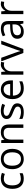

<svg xmlns="http://www.w3.org/2000/svg" viewBox="2005 -2590 595 4645"><g transform="rotate(-90 2302.5 -267.5)"><path d="M299.8 9.8C354 9.8 399.4 0.5 435.1 -18.1V-89.8C388.2 -70.8 342.3 -61 297.9 -61C193.8 -61 140.1 -133.8 140.1 -265.1C140.1 -403.8 194.3 -473.1 303.2 -473.1C335.9 -473.1 382.3 -462.4 418 -448.2L442.9 -517.1C428.2 -524.4 408.2 -531.2 382.3 -536.6C356.4 -542 331.1 -544.9 305.2 -544.9C225.6 -544.9 164.1 -520.5 121.1 -471.7C77.6 -422.9 56.2 -353.5 56.2 -264.2C56.2 -176.8 77.6 -109.4 120.1 -62C162.6 -14.2 222.2 9.8 299.8 9.8Z M1023.9 -268.1C1023.9 -353 1002 -420.4 958 -470.2C913.6 -520 854 -544.9 779.3 -544.9C701.7 -544.9 641.1 -520.5 597.7 -472.2C554.2 -423.3 532.2 -355.5 532.2 -268.1C532.2 -211.9 542.5 -162.6 562.5 -120.6C603 -36.6 680.2 9.8 775.9 9.8C853.5 9.8 914.1 -14.6 958 -64C1002 -112.8 1023.9 -180.7 1023.9 -268.1ZM616.2 -268.1C616.2 -406.2 670.9 -476.1 776.9 -476.1C884.3 -476.1 939.9 -404.3 939.9 -268.1C939.9 -130.9 883.8 -58.1 777.8 -58.1C671.9 -58.1 616.2 -131.3 616.2 -268.1Z M1613.3 0V-349.1C1613.3 -485.8 1547.9 -544.9 1418.9 -544.9C1345.2 -544.9 1282.2 -514.6 1249 -461.9H1245.1L1231.9 -535.2H1166V0H1247.1V-280.8C1247.1 -350.6 1260.3 -400.4 1286.1 -430.7C1312 -460.9 1353 -476.1 1409.2 -476.1C1493.7 -476.1 1532.2 -433.6 1532.2 -346.2V0Z M2125 -146C2125 -181.6 2113.8 -210.9 2091.8 -234.4C2069.3 -257.8 2026.4 -281.2 1962.9 -304.2C1916.5 -321.3 1885.3 -334.5 1869.1 -343.8C1836.4 -361.8 1822.8 -380.4 1822.8 -409.2C1822.8 -451.7 1862.3 -477.1 1939 -477.1C1982.4 -477.1 2031.2 -465.8 2085 -443.8L2113.8 -509.8C2058.6 -533.2 2002.4 -544.9 1944.8 -544.9C1882.8 -544.9 1834.5 -532.2 1798.8 -507.3C1763.2 -481.9 1745.6 -447.3 1745.6 -403.8C1745.6 -379.4 1751 -358.4 1761.2 -340.8C1771.5 -323.2 1787.1 -307.6 1808.1 -293.9C1829.1 -279.8 1864.3 -263.7 1914.1 -245.1C1966.3 -225.1 2002 -207.5 2020 -192.9C2038.1 -177.7 2046.9 -160.2 2046.9 -139.2C2046.9 -84 1999.5 -57.1 1915 -57.1C1860.4 -57.1 1798.3 -73.2 1747.1 -99.1V-23.9C1786.6 -1.5 1842.3 9.8 1913.1 9.8C2047.4 9.8 2125 -46.4 2125 -146Z M2482.9 9.8C2519 9.8 2549.8 7.3 2575.7 2C2601.1 -3.9 2627.9 -12.7 2656.7 -24.9V-97.2C2600.6 -73.2 2543.5 -61 2485.8 -61C2376.5 -61 2314.5 -127.4 2311 -252.9H2679.7V-304.2C2679.7 -376.5 2660.2 -434.6 2621.1 -479C2582 -522.9 2528.8 -544.9 2461.9 -544.9C2390.1 -544.9 2333.5 -519.5 2291 -468.8C2248.5 -418 2227.1 -349.6 2227.1 -263.2C2227.1 -177.7 2250 -110.8 2295.9 -62.5C2341.3 -14.2 2403.8 9.8 2482.9 9.8ZM2460.9 -477.1C2545.4 -477.1 2592.8 -420.9 2592.8 -318.8H2313C2322.3 -418 2375 -477.1 2460.9 -477.1Z M3062 -544.9C2995.1 -544.9 2937.5 -505.9 2897.9 -436H2894L2884.8 -535.2H2817.9V0H2898.9V-287.1C2898.9 -339.4 2914.6 -383.3 2945.3 -418.5C2976.1 -453.6 3012.7 -471.2 3056.2 -471.2C3073.2 -471.2 3092.8 -468.8 3114.7 -463.9L3126 -539.1C3106.9 -543 3085.9 -544.9 3062 -544.9Z M3438 0 3641.1 -535.2H3554.2C3487.8 -353 3445.3 -234.9 3426.3 -180.7C3407.2 -126.5 3395.5 -90.3 3392.1 -73.2H3388.2C3383.8 -95.2 3368.2 -143.6 3342.3 -217.8L3227.1 -535.2H3140.1L3343.3 0Z M4116.2 0V-365.2C4116.2 -490.2 4055.7 -543.9 3928.2 -543.9C3865.2 -543.9 3799.8 -526.9 3747.1 -498L3772 -436C3828.1 -463.4 3878.9 -477.1 3923.3 -477.1C4002.9 -477.1 4037.1 -438 4037.1 -354V-320.8L3946.3 -317.9C3773.4 -312.5 3687 -255.9 3687 -147.9C3687 -46.9 3751 9.8 3856.9 9.8C3896.5 9.8 3929.7 3.9 3956.5 -8.3C3982.9 -20 4009.3 -42.5 4036.1 -76.2H4040L4056.2 0ZM3873 -57.1C3809.1 -57.1 3772 -88.4 3772 -147C3772 -221.7 3825.2 -255.4 3954.1 -259.8L4035.2 -263.2V-214.8C4035.2 -165 4021 -126.5 3992.2 -98.6C3963.4 -70.8 3923.3 -57.1 3873 -57.1Z M4527.3 -544.9C4460.4 -544.9 4402.8 -505.9 4363.3 -436H4359.4L4350.1 -535.2H4283.2V0H4364.3V-287.1C4364.3 -339.4 4379.9 -383.3 4410.6 -418.5C4441.4 -453.6 4478 -471.2 4521.5 -471.2C4538.6 -471.2 4558.1 -468.8 4580.1 -463.9L4591.3 -539.1C4572.3 -543 4551.3 -544.9 4527.3 -544.9Z"/></g></svg>

Font: Sahel
Style: Regular
Weight: 400
Foundry: Saber Rastikerdar (saber.rastikerdar@gmail.com)
Version: Version 3.4.0